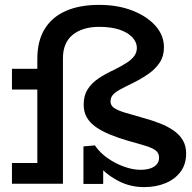

<svg xmlns="http://www.w3.org/2000/svg" viewBox="-20 -753 788 787"><path d="M570 14Q538 14 507.5 5.5Q477 -3 450 -20Q424 -35 403 -55V1H322V-153L369 -157Q389 -127 421.5 -104.5Q454 -82 489.5 -69.5Q525 -57 555 -57Q580 -57 597 -63Q614 -69 623 -80Q632 -91 632 -107Q632 -125 619 -135.5Q606 -146 579 -154.5Q552 -163 508 -175Q466 -187 432 -201Q398 -215 373.5 -232Q349 -249 336 -271.5Q323 -294 323 -324Q323 -361 339 -386.5Q355 -412 383 -431Q411 -450 448 -467Q480 -483 500.5 -496.5Q521 -510 531 -524.5Q541 -539 541 -557Q541 -580 522.5 -600Q504 -620 469.5 -631.5Q435 -643 386 -643Q352 -643 324.5 -634.5Q297 -626 277.5 -610Q258 -594 248 -570Q238 -546 238 -515V0H29V-85H133V-386H29V-471H133V-512Q133 -585 163 -634Q193 -683 249.5 -708Q306 -733 386 -733Q463 -733 523 -709.5Q583 -686 617.5 -647Q652 -608 652 -559Q652 -523 635 -497Q618 -471 589 -450.5Q560 -430 523 -412Q492 -397 472 -386Q452 -375 442.5 -364Q433 -353 433 -337Q433 -321 447 -311Q461 -301 490 -292Q519 -283 566 -270Q603 -260 635 -247.5Q667 -235 691.5 -218Q716 -201 729.5 -178Q743 -155 743 -124Q743 -80 720.5 -49.5Q698 -19 659 -2.5Q620 14 570 14Z"/></svg>

Font: BioRhyme ExtraBold Medium
Style: Regular
Weight: 500
Version: Version 1.600;gftools[0.9.33]